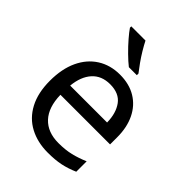

<svg xmlns="http://www.w3.org/2000/svg" viewBox="-220 -880 1004 1004"><g transform="rotate(45 282.0 -378.0)"><path d="M292 -546Q361 -546 410.5 -516Q460 -486 486.5 -431.5Q513 -377 513 -304V-251H146Q148 -160 192.5 -112.5Q237 -65 317 -65Q368 -65 407.5 -74.5Q447 -84 489 -102V-25Q448 -7 408 1.5Q368 10 313 10Q237 10 178.5 -21Q120 -52 87.5 -113.5Q55 -175 55 -264Q55 -352 84.5 -415Q114 -478 167.5 -512Q221 -546 292 -546ZM291 -474Q228 -474 191.5 -433.5Q155 -393 148 -321H421Q420 -389 389 -431.5Q358 -474 291 -474ZM260 -766Q271 -744 287.5 -716.5Q304 -689 322.5 -663Q341 -637 356 -618V-606H297Q274 -624 245 -652.5Q216 -681 191.5 -709.5Q167 -738 155 -756V-766Z"/></g></svg>

Font: Noto Sans Kaithi
Style: Regular
Weight: 400
Designer: Monotype Design Team
Foundry: Monotype Imaging Inc.
Version: Version 2.005; ttfautohint (v1.8.4.7-5d5b)